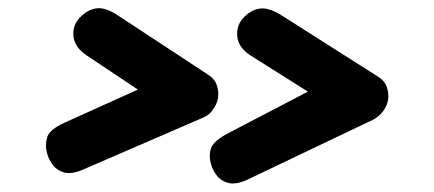

<svg xmlns="http://www.w3.org/2000/svg" viewBox="-20 -549 1046 463"><path d="M179 -139.5Q152 -128 134.2 -133.2Q116.5 -138.5 106.8 -152Q97 -165.5 93.5 -179.5Q88 -199.5 93.8 -218.2Q99.5 -237 137.5 -254L312.5 -333L189.5 -415Q159 -435.5 157 -463Q155 -490.5 175 -509Q192.5 -526.5 213.8 -529Q235 -531.5 265.5 -511L481 -369.5Q497 -359 501.8 -346.5Q506.5 -334 506.5 -321.5Q506.5 -305 496.2 -288.5Q486 -272 469 -265ZM574 -114.5Q547 -103 529.2 -108.2Q511.5 -113.5 501.8 -127Q492 -140.5 488.5 -154.5Q483 -174.5 489 -192Q495 -209.5 532.5 -229L722.5 -328L584.5 -415Q554 -434.5 552 -462.5Q550 -490.5 570 -509Q587.5 -526.5 608.8 -528.5Q630 -530.5 660.5 -511L891 -364.5Q907 -354.5 911.8 -341.8Q916.5 -329 916.5 -316.5Q916.5 -300 906.2 -284.2Q896 -268.5 879 -260Z"/></svg>

Font: Edu AU VIC WA NT Pre
Style: Bold
Weight: 700
Designer: Tina and Corey Anderson, Eben Sorkin, Mirko Velimirovic
Foundry: Google for Education
Version: Version 1.001